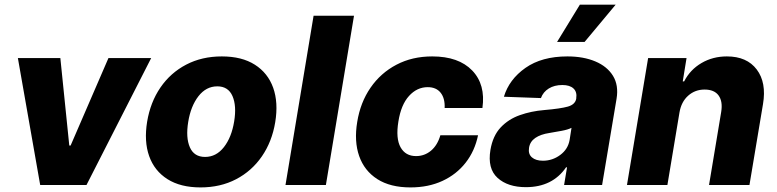

<svg xmlns="http://www.w3.org/2000/svg" viewBox="-20 -795 3338 825"><path d="M629.6 -545.5 351.6 0H152.7L56.8 -545.5H239.3L277.7 -169.7H283.4L446 -545.5Z M841.6 10.3Q755.7 10.3 699.6 -25.2Q643.5 -60.7 620.9 -124.3Q598.4 -187.9 612.2 -272Q626.1 -355.8 669.4 -419Q712.7 -482.2 780.2 -517.4Q847.7 -552.6 933.2 -552.6Q1019.2 -552.6 1075.1 -517Q1131 -481.5 1153.8 -418Q1176.5 -354.4 1162.6 -269.9Q1148.8 -186.4 1105.3 -123.2Q1061.8 -60 994.5 -24.9Q927.2 10.3 841.6 10.3ZM861.2 -120.7Q909.1 -120.7 942.1 -162.8Q975.1 -204.9 986.2 -273.4Q997.2 -340.6 978.9 -382.3Q960.6 -424 913.7 -424Q865.8 -424 832.7 -381.6Q799.7 -339.1 788.7 -271Q777.7 -203.5 795.8 -162.1Q813.9 -120.7 861.2 -120.7Z M1501.1 -727.3 1380.3 0H1206.7L1327.4 -727.3Z M1743.6 10.3Q1657 10.3 1601.2 -25.4Q1545.5 -61.1 1523.3 -124.5Q1501.1 -187.9 1514.9 -271Q1528.4 -354.8 1572.1 -418.1Q1615.8 -481.5 1683.6 -517Q1751.4 -552.6 1837 -552.6Q1950.6 -552.6 2008.9 -492.2Q2067.1 -431.8 2052.9 -331H1890.6Q1892.4 -372.5 1873.4 -396.5Q1854.4 -420.5 1817.8 -420.5Q1771.7 -420.5 1737.4 -382.6Q1703.1 -344.8 1691.8 -272.7Q1680 -199.9 1701.2 -162.1Q1722.3 -124.3 1767.8 -124.3Q1804 -124.3 1831.9 -147.5Q1859.7 -170.8 1872.2 -213.8H2034.1Q2020.2 -146.3 1980.8 -95.9Q1941.4 -45.5 1881 -17.6Q1820.7 10.3 1743.6 10.3Z M2239.7 9.2Q2161.9 9.2 2117.9 -30.7Q2073.9 -70.7 2087.4 -151.3Q2097.7 -211.6 2131.2 -247.3Q2164.8 -283 2213.6 -300.2Q2262.4 -317.5 2318.2 -322.1Q2388.8 -328.1 2420.1 -337Q2451.3 -345.9 2456 -370.7V-372.5Q2460.2 -399.9 2444.2 -414.8Q2428.3 -429.7 2396.3 -429.7Q2362.2 -429.7 2338.1 -414.8Q2313.9 -399.9 2304.3 -373.6L2145.2 -379.3Q2167.6 -453.8 2237.7 -503.2Q2307.9 -552.6 2418 -552.6Q2486.9 -552.6 2538 -531.1Q2589.1 -509.6 2614 -469.1Q2638.8 -428.6 2629.3 -370.7L2567.1 0H2403.8L2416.5 -76H2412.3Q2353.7 9.2 2239.7 9.2ZM2312.9 -104.4Q2354 -104.4 2387.4 -129.3Q2420.8 -154.1 2427.6 -193.9L2435.7 -245.7Q2420.5 -237.9 2392.9 -232.8Q2365.4 -227.6 2341.3 -223.7Q2302.9 -218 2280 -202.2Q2257.1 -186.4 2253.2 -159.8Q2248.9 -133.2 2265.6 -118.8Q2282.3 -104.4 2312.9 -104.4ZM2373.6 -614.7 2471.6 -774.9H2625.4L2491.8 -614.7Z M2899.5 -311.1 2847.7 0H2674L2764.9 -545.5H2930L2913.7 -445.3H2919.7Q2945.3 -495.4 2994 -524Q3042.6 -552.6 3103.3 -552.6Q3189.3 -552.6 3231.7 -496.3Q3274.1 -440 3258.5 -347.7L3200.3 0H3026.6L3078.8 -313.6Q3086.3 -359 3067.8 -384.6Q3049.4 -410.2 3007.5 -410.2Q2966.6 -410.2 2937 -383.9Q2907.3 -357.6 2899.5 -311.1Z"/></svg>

Font: Inter UI Extra Bold
Style: Italic
Weight: 800
Italic angle: 9.39999°
Designer: Rasmus Andersson
Foundry: rsms
Version: 3.2;8d6f07862